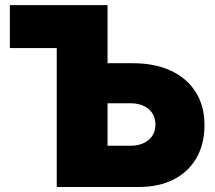

<svg xmlns="http://www.w3.org/2000/svg" viewBox="-20 -748 860 768"><path d="M19.5 -555.7V-727.5H410.2V-495.1H511.7Q599.6 -495.1 663.8 -465.1Q728 -435.1 762.9 -379.6Q797.9 -324.2 797.9 -248Q797.9 -171.9 765.9 -116.2Q733.9 -60.5 674.8 -30.3Q615.7 0 535.2 0H207V-555.7ZM410.2 -335V-165H500Q546.9 -165 574.2 -188Q601.6 -210.9 601.6 -250Q601.6 -289.1 574.2 -312Q546.9 -335 500 -335Z"/></svg>

Font: Inter Display Black
Style: Regular
Weight: 900
Designer: Rasmus Andersson
Foundry: rsms
Version: Version 4.000;git-a52131595